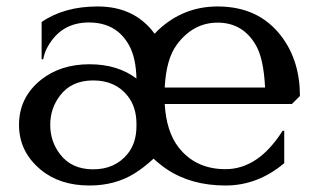

<svg xmlns="http://www.w3.org/2000/svg" viewBox="-20 -567 1001 597"><path d="M258.3 9.8Q166 9.8 106.9 -39.1Q39.1 -95.2 39.1 -178.7Q39.1 -263.7 106.9 -318.4Q168 -367.2 258.3 -367.2Q345.7 -367.2 404.3 -322.8Q402.8 -386.7 381.8 -425.3Q342.8 -497.1 256.3 -497.1Q172.4 -497.1 130.4 -425.3Q119.1 -407.2 114.3 -382.8H109.4V-498.5Q179.2 -546.9 283.7 -546.9Q398.9 -546.9 460.9 -461.9Q466.8 -468.8 473.1 -474.6Q550.8 -546.9 656.7 -546.9Q784.7 -546.9 855 -454.1Q912.6 -377.9 912.6 -268.6L887.7 -243.7H492.2Q497.1 -157.7 535.6 -108.4Q588.4 -41 681.2 -41Q783.2 -41 858.9 -160.6L863.8 -160.2V-59.6Q781.2 9.8 681.2 9.8Q573.7 9.8 497.6 -41.5Q478 -54.7 457.5 -73.7Q426.3 -44.9 397.5 -27.3Q337.4 9.8 258.3 9.8ZM404.3 -182.1Q404.3 -233.9 377 -268.6Q338.9 -316.9 269.5 -316.9Q201.7 -316.9 166 -269Q136.2 -229.5 136.2 -178.7Q136.2 -127.9 166 -88.4Q202.1 -40.5 269.5 -40.5Q337.9 -40.5 377 -88.9Q404.3 -122.6 404.3 -175.3ZM492.2 -294.9H804.2Q799.8 -385.3 775.4 -426.8Q734.9 -496.6 656.7 -496.6Q580.6 -496.6 529.8 -428.2Q496.6 -383.3 492.2 -294.9Z"/></svg>

Font: Classica
Style: Book
Weight: 400
Designer: Wojciech Kalinowski "wmk69" (wmk69@o2.pl)
Foundry: Wojciech Kalinowski "wmk69" (wmk69@o2.pl)
Version: Version 2.1.1; 2021-05-14